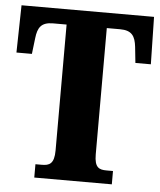

<svg xmlns="http://www.w3.org/2000/svg" viewBox="-52 -759 672 804"><g transform="rotate(5 284.5 -357.0)"><path d="M122 0H448V-56H421C390 -56 370 -63 370 -119V-650H426C476 -650 490 -626 495 -582L502 -515H567L563 -714H6L2 -515H67L75 -582C80 -626 94 -650 144 -650H201V-121C201 -64 180 -56 149 -56H122Z"/></g></svg>

Font: Noto Serif Myanmar ExtraCondensed Black
Style: Regular
Weight: 900
Width: 2
Designer: Ben Mitchell and the Monotype Design Team
Foundry: Monotype Imaging Inc.
Version: Version 2.106